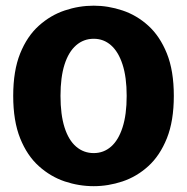

<svg xmlns="http://www.w3.org/2000/svg" viewBox="-20 -645 659 676"><path d="M310 10.5Q258 10.5 208 -6.2Q158 -23 116.8 -60Q75.5 -97 51 -158Q26.5 -219 26.5 -307.5Q26.5 -396 51 -456.8Q75.5 -517.5 116.8 -554.5Q158 -591.5 208 -608.2Q258 -625 310 -625Q361 -625 411.2 -608.2Q461.5 -591.5 502.2 -554.5Q543 -517.5 567.5 -456.8Q592 -396 592 -307.5Q592 -219 567.5 -158Q543 -97 502.2 -60Q461.5 -23 411.2 -6.2Q361 10.5 310 10.5ZM310 -106Q345 -106 371 -128.8Q397 -151.5 411.5 -196.5Q426 -241.5 426 -307.5Q426 -373 411.5 -417.8Q397 -462.5 371 -485.5Q345 -508.5 310 -508.5Q274.5 -508.5 248 -485.5Q221.5 -462.5 207.2 -417.8Q193 -373 193 -307.5Q193 -241.5 207.2 -196.5Q221.5 -151.5 248 -128.8Q274.5 -106 310 -106Z"/></svg>

Font: Sono ExtraLight Monospace
Style: Bold
Weight: 700
Version: Version 2.112